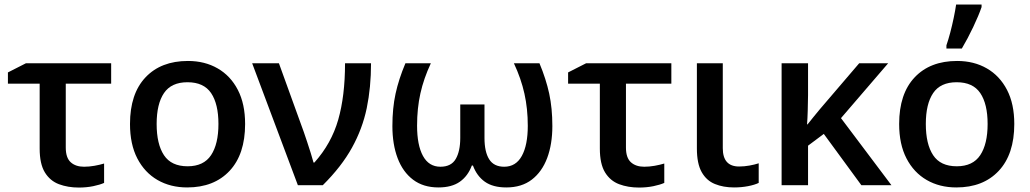

<svg xmlns="http://www.w3.org/2000/svg" viewBox="-20 -821 4565 851"><path d="M472.7 -540.5V-450.2H271.5V-167Q271.5 -121.6 293.5 -101.8Q315.4 -82 352.5 -82Q375.5 -82 398.7 -86.2Q421.9 -90.3 441.4 -96.2V-10.3Q422.9 -2 393.1 4.2Q363.3 10.3 329.6 10.3Q280.8 10.3 241.2 -4.6Q201.7 -19.5 178.7 -57.1Q155.8 -94.7 155.8 -162.6V-450.2H15.1V-500L94.7 -540.5Z M1066.4 -271.5Q1066.4 -137.2 997.6 -63.7Q928.7 9.8 809.6 9.8Q735.4 9.8 678.2 -23.2Q621.1 -56.2 588.6 -118.9Q556.2 -181.6 556.2 -271.5Q556.2 -405.3 624.8 -478Q693.4 -550.8 813 -550.8Q887.7 -550.8 944.8 -517.8Q1002 -484.9 1034.2 -422.6Q1066.4 -360.4 1066.4 -271.5ZM674.3 -271.5Q674.3 -182.1 706.8 -133.1Q739.3 -84 811.5 -84Q882.8 -84 915.5 -133.3Q948.2 -182.6 948.2 -271.5Q948.2 -359.9 915.8 -408.2Q883.3 -456.5 811 -456.5Q739.3 -456.5 706.8 -408.4Q674.3 -360.4 674.3 -271.5Z M1097.7 -540.5H1216.3L1326.7 -235.4Q1333 -216.8 1341.6 -191.4Q1350.1 -166 1357.7 -141.4Q1365.2 -116.7 1369.6 -100.6H1373.5Q1448.7 -184.6 1479 -290Q1509.3 -395.5 1509.3 -540.5H1624.5Q1624.5 -433.6 1605.5 -341.8Q1586.4 -250 1540 -166.3Q1493.7 -82.5 1410.6 0H1300.3Z M2371.1 -540.5Q2400.4 -470.2 2414.3 -405.8Q2428.2 -341.3 2428.2 -262.2Q2428.2 -182.1 2405.3 -120.8Q2382.3 -59.6 2337.2 -24.9Q2292 9.8 2224.1 9.8Q2164.6 9.8 2128.9 -15.6Q2093.3 -41 2076.2 -87.4H2071.3Q2054.2 -41 2018.3 -15.6Q1982.4 9.8 1923.3 9.8Q1856.4 9.8 1811 -24.4Q1765.6 -58.6 1742.4 -119.9Q1719.2 -181.2 1719.2 -262.2Q1719.2 -341.3 1733.2 -405.5Q1747.1 -469.7 1776.9 -540.5H1889.6Q1857.9 -472.7 1843.3 -406.7Q1828.6 -340.8 1828.6 -264.2Q1828.6 -177.7 1854.7 -129.9Q1880.9 -82 1932.1 -82Q1980 -82 2000 -116.5Q2020 -150.9 2020 -209.5V-357.9H2127.4V-209.5Q2127.4 -147.9 2148.2 -115Q2168.9 -82 2214.8 -82Q2266.6 -82 2293 -130.1Q2319.3 -178.2 2319.3 -263.2Q2319.3 -339.4 2304.4 -406Q2289.6 -472.7 2257.8 -540.5Z M2955.6 -540.5V-450.2H2754.4V-167Q2754.4 -121.6 2776.4 -101.8Q2798.3 -82 2835.4 -82Q2858.4 -82 2881.6 -86.2Q2904.8 -90.3 2924.3 -96.2V-10.3Q2905.8 -2 2876 4.2Q2846.2 10.3 2812.5 10.3Q2763.7 10.3 2724.1 -4.6Q2684.6 -19.5 2661.6 -57.1Q2638.7 -94.7 2638.7 -162.6V-450.2H2498V-500L2577.6 -540.5Z M3183.6 -540.5V-164.1Q3183.6 -83 3255.9 -83Q3278.8 -83 3301.8 -87.2Q3324.7 -91.3 3342.8 -97.2V-10.3Q3324.7 -1.5 3295.2 4.2Q3265.6 9.8 3233.4 9.8Q3186 9.8 3148.7 -5.4Q3111.3 -20.5 3090.1 -58.1Q3068.8 -95.7 3068.8 -163.1V-540.5Z M3916.5 -540.5 3707.5 -297.4 3931.2 0H3797.9L3631.3 -227.5L3561.5 -175.3V0H3444.3V-540.5H3561.5V-399.4Q3561 -364.3 3560.1 -330.1Q3559.1 -295.9 3557.1 -269.5H3559.1Q3572.8 -286.6 3586.4 -303.5Q3600.1 -320.3 3614.3 -337.4L3788.1 -540.5Z M4475.6 -271.5Q4475.6 -137.2 4406.7 -63.7Q4337.9 9.8 4218.8 9.8Q4144.5 9.8 4087.4 -23.2Q4030.3 -56.2 3997.8 -118.9Q3965.3 -181.6 3965.3 -271.5Q3965.3 -405.3 4033.9 -478Q4102.5 -550.8 4222.2 -550.8Q4296.9 -550.8 4354 -517.8Q4411.1 -484.9 4443.4 -422.6Q4475.6 -360.4 4475.6 -271.5ZM4083.5 -271.5Q4083.5 -182.1 4116 -133.1Q4148.4 -84 4220.7 -84Q4292 -84 4324.7 -133.3Q4357.4 -182.6 4357.4 -271.5Q4357.4 -359.9 4325 -408.2Q4292.5 -456.5 4220.2 -456.5Q4148.4 -456.5 4116 -408.4Q4083.5 -360.4 4083.5 -271.5ZM4174.8 -606V-620.1Q4183.1 -644 4191.7 -676.3Q4200.2 -708.5 4207 -741.2Q4213.9 -773.9 4217.8 -800.8H4330.6V-789.6Q4317.9 -752.4 4293.7 -701.4Q4269.5 -650.4 4243.2 -606Z"/></svg>

Font: Open Sans SemiBold
Style: Regular
Weight: 600
Designer: Monotype Design Team
Foundry: Monotype Imaging Inc.
Version: Version 3.003; ttfautohint (v1.8.4)